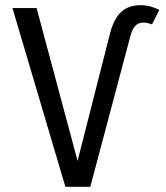

<svg xmlns="http://www.w3.org/2000/svg" viewBox="-20 -720 640 740"><path d="M566 -626 594 -682C573 -692 551 -700 522 -700C460 -700 424 -667 404 -591L279 -100L121 -689H28L232 0H328L482 -579C492 -616 506 -633 532 -633C545 -633 554 -630 566 -626Z"/></svg>

Font: FiraMono Nerd Font
Style: Regular
Weight: 400
Designer: Carrois Corporate & Edenspiekermann AG
Foundry: Carrois Corporate GbR & Edenspiekermann AG
Version: Version 003.206;Nerd Fonts 3.3.0